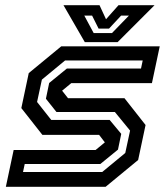

<svg xmlns="http://www.w3.org/2000/svg" viewBox="-20 -718 642 738"><path d="M2.5 0 32.5 -141.5H347.5L384.5 -172L384 -169.5L361 -199.5H143L62 -302.5L90.5 -437L215.5 -540H594L564 -398.5H254L217 -368L217.5 -371L241.5 -340.5H458.5L539.5 -237.5L511 -103L386 0ZM68.5 -57H373L461.5 -130L480 -216L421.5 -287.5H197L156.5 -338.5L169 -399L237 -454.5H522L528.5 -485.5H230L141 -412L122.5 -326L177 -257H401.5L446 -203.5L433.5 -143L365.5 -87.5H75ZM306 -556 224 -698H362.5L387.5 -644L435.5 -698H574L432 -556ZM340 -591H410.5L475.5 -658H445.5L399 -608H359L334 -658H304Z"/></svg>

Font: Tourney SemiBold
Style: Italic
Weight: 600
Italic angle: -12°
Version: Version 1.015